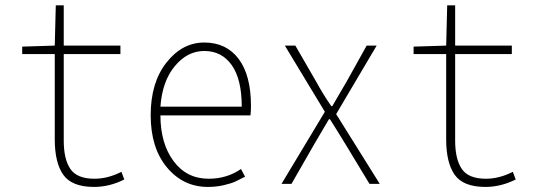

<svg xmlns="http://www.w3.org/2000/svg" viewBox="-20 -700 2030 731"><path d="M337.9 11.7Q253.9 11.7 221.2 -34.2Q188.5 -80.1 188.5 -169.9V-494.1H64.5V-522.5L188.5 -526.4L192.4 -679.7H222.7V-526.4H438.5V-494.1H222.7V-165Q222.7 -93.8 248 -56.6Q273.4 -19.5 339.8 -19.5Q390.6 -19.5 442.4 -45.9L453.1 -16.6Q396.5 11.7 337.9 11.7Z M771.5 11.7Q677.7 11.7 615.7 -62.5Q553.7 -136.7 553.7 -261.7Q553.7 -385.7 613.8 -461.9Q673.8 -538.1 757.8 -538.1Q841.8 -538.1 888.7 -475.6Q935.5 -413.1 935.5 -296.9Q935.5 -273.4 933.6 -260.7H590.8Q590.8 -154.3 640.6 -86.9Q690.4 -19.5 774.4 -19.5Q843.8 -19.5 897.5 -56.6L913.1 -27.3Q888.7 -14.6 875 -8.3Q861.3 -2 832.5 4.9Q803.7 11.7 771.5 11.7ZM590.8 -293.9H900.4Q900.4 -398.4 862.3 -452.1Q824.2 -505.9 757.8 -505.9Q693.4 -505.9 645.5 -448.2Q597.7 -390.6 590.8 -293.9Z M1051.8 0 1216.8 -274.4 1064.5 -526.4H1104.5L1184.6 -387.7Q1209 -342.8 1241.2 -295.9H1245.1Q1297.9 -385.7 1299.8 -389.6L1376 -526.4H1414.1L1259.8 -265.6L1425.8 0H1386.7L1299.8 -143.6Q1290 -160.2 1267.1 -196.8Q1244.1 -233.4 1236.3 -246.1H1232.4Q1224.6 -232.4 1204.1 -198.2Q1183.6 -164.1 1173.8 -146.5L1089.8 0Z M1828.1 11.7Q1744.1 11.7 1711.4 -34.2Q1678.7 -80.1 1678.7 -169.9V-494.1H1554.7V-522.5L1678.7 -526.4L1682.6 -679.7H1712.9V-526.4H1928.7V-494.1H1712.9V-165Q1712.9 -93.8 1738.3 -56.6Q1763.7 -19.5 1830.1 -19.5Q1880.9 -19.5 1932.6 -45.9L1943.4 -16.6Q1886.7 11.7 1828.1 11.7Z"/></svg>

Font: Gen Shin Gothic Monospace ExtraLight
Style: Regular
Weight: 200
Designer: [Source Han Sans]
Ryoko NISHIZUKA  (kana & ideographs); Paul D. Hunt (Latin, Greek & Cyrillic); Wenlong ZHANG  (bopomofo
Version: Version 1.002.20150607